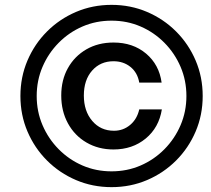

<svg xmlns="http://www.w3.org/2000/svg" viewBox="-20 -755 870 790"><path d="M439 15Q361 15 293 -14Q225 -43 173.5 -94.5Q122 -146 93 -214Q64 -282 64 -360Q64 -438 93 -506Q122 -574 173.5 -625.5Q225 -677 293 -706Q361 -735 439 -735Q517 -735 585 -706Q653 -677 704.5 -625.5Q756 -574 785 -506Q814 -438 814 -360Q814 -282 785 -214Q756 -146 704.5 -94.5Q653 -43 585 -14Q517 15 439 15ZM439 -50Q503 -50 558.5 -74Q614 -98 656.5 -141Q699 -184 723 -240Q747 -296 747 -360Q747 -424 723 -480Q699 -536 656.5 -579Q614 -622 558.5 -646Q503 -670 439 -670Q375 -670 319.5 -646Q264 -622 221.5 -579Q179 -536 155 -480Q131 -424 131 -360Q131 -296 155 -240Q179 -184 221.5 -141Q264 -98 319.5 -74Q375 -50 439 -50ZM447 -140Q385 -140 336 -168.5Q287 -197 259.5 -247.5Q232 -298 232 -362Q232 -426 259.5 -475Q287 -524 335.5 -552Q384 -580 447 -580Q527 -580 581 -534.5Q635 -489 645 -415H553Q546 -456 517 -479.5Q488 -503 447 -503Q393 -503 359 -464.5Q325 -426 325 -362Q325 -298 359.5 -257.5Q394 -217 449 -217Q487 -217 515.5 -241Q544 -265 553 -305H646Q634 -230 579.5 -185Q525 -140 447 -140Z"/></svg>

Font: Instrument Sans
Style: Bold Italic
Weight: 700
Italic angle: -13°
Designer: Rodrigo Fuenzalida
Foundry: fragTYPE
Version: Version 1.000;gftools[0.9.28]